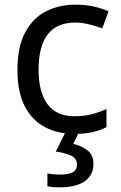

<svg xmlns="http://www.w3.org/2000/svg" viewBox="-20 -566 520 826"><path d="M300 10Q229 10 173.5 -19Q118 -48 86.5 -109Q55 -170 55 -265Q55 -364 88 -426Q121 -488 177.5 -517Q234 -546 306 -546Q347 -546 385 -537.5Q423 -529 447 -517L420 -444Q396 -453 364 -461Q332 -469 304 -469Q146 -469 146 -266Q146 -169 184.5 -117.5Q223 -66 299 -66Q343 -66 376.5 -75Q410 -84 438 -97V-19Q411 -5 378.5 2.5Q346 10 300 10ZM382 139Q382 187 345 213.5Q308 240 234 240Q202 240 184 235V180Q193 182 208 183.5Q223 185 237 185Q273 185 292 175.5Q311 166 311 141Q311 115 284.5 103Q258 91 220 86L263 0H321L295 53Q331 61 356.5 81Q382 101 382 139Z"/></svg>

Font: Noto Sans Tifinagh APT
Style: Regular
Weight: 400
Designer: JamraPatel
Foundry: JamraPatel LLC
Version: Version 2.006; ttfautohint (v1.8.4.7-5d5b)